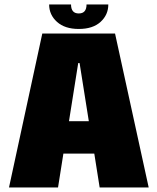

<svg xmlns="http://www.w3.org/2000/svg" viewBox="-20 -822 690 842"><path d="M19.5 0 165.5 -675H484.5L632 0H417L393.5 -148.5H258L234.5 0ZM282.5 -290.5H369.5L329 -545.5H323ZM325.5 -695Q264.5 -695 230 -726Q195.5 -757 195.5 -802.5H291.5Q291.5 -763 325.5 -763Q359.5 -763 359.5 -802.5H455Q455 -757 421 -726Q387 -695 325.5 -695Z"/></svg>

Font: Anybody Black
Style: Regular
Weight: 900
Designer: Tyler Finck
Foundry: Etcetera Type Company
Version: Version 1.010; ttfautohint (v1.8.3) -l 8 -r 50 -G 200 -x 14 